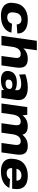

<svg xmlns="http://www.w3.org/2000/svg" viewBox="1594 -2374 791 4018"><g transform="rotate(90 1989.0 -364.5)"><path d="M311 11Q216 11 151.5 -19.5Q87 -50 58.5 -108Q30 -166 41 -246L48 -294Q60 -374 105 -431.5Q150 -489 223 -520Q296 -551 390 -551Q535 -551 610 -492Q685 -433 680 -332L490 -319Q489 -366 462 -392.5Q435 -419 384 -419Q348 -419 318.5 -404Q289 -389 270.5 -361.5Q252 -334 246 -297L239 -243Q231 -187 258.5 -154Q286 -121 342 -121Q393 -121 427.5 -147.5Q462 -174 476 -221L663 -208Q640 -107 547.5 -48Q455 11 311 11Z M1189 -276Q1199 -343 1179.5 -373Q1160 -403 1108 -403Q1048 -403 1010 -359Q976 -320 962 -247L927 0H729L833 -740H1031L992 -459Q994 -462 997 -464Q1078 -551 1208 -551Q1321 -551 1365.5 -492.5Q1410 -434 1392 -307L1348 0H1151Z M1656 11Q1556 11 1506 -31Q1456 -73 1466 -148L1468 -162Q1479 -238 1541 -280Q1603 -322 1706 -322Q1808 -322 1863 -285L1866 -307Q1875 -362 1843 -387.5Q1811 -413 1734 -413Q1687 -413 1637.5 -401.5Q1588 -390 1541 -369L1533 -498Q1570 -514 1617.5 -526Q1665 -538 1714.5 -544.5Q1764 -551 1807 -551Q1957 -551 2022.5 -490.5Q2088 -430 2071 -307L2028 0H1866L1862 -53Q1850 -41 1834 -31Q1766 11 1656 11ZM1726 -85Q1774 -85 1804.5 -104Q1835 -123 1839 -155L1841 -163Q1845 -194 1821 -211.5Q1797 -229 1749 -229Q1706 -229 1679 -212Q1652 -195 1647 -161V-153Q1642 -121 1663 -103Q1684 -85 1726 -85Z M3010 -276Q3019 -342 3000.5 -372.5Q2982 -403 2933 -403Q2875 -403 2838 -359Q2806 -321 2792 -253L2756 0H2558L2597 -276Q2606 -342 2588 -372.5Q2570 -403 2520 -403Q2462 -403 2425 -359Q2389 -317 2376 -236L2343 0H2145L2221 -540H2382L2392 -441Q2401 -453 2412 -465Q2492 -551 2620 -551Q2730 -551 2774 -493Q2791 -469 2798 -436Q2809 -450 2822 -464Q2903 -551 3033 -551Q3143 -551 3186.5 -492.5Q3230 -434 3212 -307L3169 0H2971Z M3567 11Q3474 11 3411 -19.5Q3348 -50 3320.5 -107.5Q3293 -165 3304 -245L3311 -295Q3323 -375 3368.5 -432.5Q3414 -490 3489.5 -520.5Q3565 -551 3662 -551Q3813 -551 3883 -476Q3953 -401 3933 -261L3928 -224H3499V-223Q3492 -170 3520 -139.5Q3548 -109 3604 -109Q3651 -109 3683 -128Q3715 -147 3728 -179L3912 -166Q3874 -80 3784 -34.5Q3694 11 3567 11ZM3512 -314H3759Q3762 -359 3736 -387Q3707 -418 3649 -418Q3592 -418 3555 -387Q3521 -360 3512 -314Z"/></g></svg>

Font: Pathway Extreme 8pt Thin 12pt ExtraBold
Style: Italic
Weight: 800
Italic angle: -8°
Version: Version 1.001;gftools[0.9.26]